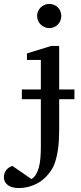

<svg xmlns="http://www.w3.org/2000/svg" viewBox="-99 -728 411 977"><path d="M202.1 -223.1V-64Q202.1 -41.5 200.7 -14.9Q199.2 11.7 195.1 38.6Q190.9 65.4 183.3 90.8Q175.8 116.2 163.1 136.2Q132.3 183.6 88.4 206.3Q44.4 229 -2.9 229Q-18.6 229 -32.2 225.8Q-45.9 222.7 -56.4 215.8Q-66.9 209 -73 198.5Q-79.1 188 -79.1 173.8Q-79.1 161.1 -75.2 151.6Q-71.3 142.1 -65.2 135Q-59.1 127.9 -51.3 123.3Q-43.5 118.7 -36.1 116.2L61 183.1Q74.7 175.3 84 159.9Q93.3 144.5 98.9 123.3Q104.5 102.1 106.7 75.9Q108.9 49.8 108.9 21V-223.1H12.2V-272.9H108.9V-422.9H38.1V-456.1L161.1 -494.1H202.1V-272.9H279.8V-223.1ZM212.9 -647Q212.9 -634.3 208.3 -622.8Q203.6 -611.3 195.3 -603Q187 -594.7 175.8 -589.8Q164.6 -585 151.9 -585Q139.2 -585 127.9 -589.8Q116.7 -594.7 108.2 -603Q99.6 -611.3 94.7 -622.8Q89.8 -634.3 89.8 -647Q89.8 -659.7 94.7 -670.9Q99.6 -682.1 108.2 -690.4Q116.7 -698.7 127.9 -703.4Q139.2 -708 151.9 -708Q164.6 -708 175.8 -703.4Q187 -698.7 195.3 -690.4Q203.6 -682.1 208.3 -670.9Q212.9 -659.7 212.9 -647Z"/></svg>

Font: Charis SIL
Style: Regular
Weight: 400
Foundry: SIL International
Version: Version 4.112